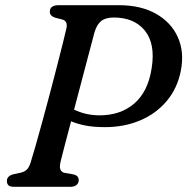

<svg xmlns="http://www.w3.org/2000/svg" viewBox="-20 -720 722 740"><path d="M677 -447.5Q663.5 -379 622.2 -330.2Q581 -281.5 519.8 -255.8Q458.5 -230 385 -230Q342 -230 311.2 -235.8Q280.5 -241.5 254 -252.5Q240 -201 229.5 -159.8Q219 -118.5 214 -99Q208.5 -77 212.8 -66.8Q217 -56.5 228 -54L262 -48Q283.5 -43.5 283.5 -26Q283.5 -14.5 275 -7.2Q266.5 0 251.5 0H34Q18.5 0 12.5 -6Q6.5 -12 6.5 -22.5Q6.5 -42.5 34 -49L55.5 -53.5Q73.5 -57 82.8 -65.8Q92 -74.5 98 -93.5Q104.5 -113.5 116.2 -154.8Q128 -196 142.5 -249Q157 -302 172 -358.5Q187 -415 200.2 -466.8Q213.5 -518.5 223.2 -557.5Q233 -596.5 236.5 -613Q241 -639.5 219.5 -645L192 -652Q172 -659 172 -674.5Q172 -700 206 -700H438Q523 -700 581.5 -666.8Q640 -633.5 665.5 -576.5Q691 -519.5 677 -447.5ZM344 -595Q342.5 -589 335 -560.8Q327.5 -532.5 316.2 -489.8Q305 -447 291.8 -397Q278.5 -347 265.5 -297.5Q311 -275.5 364 -275.5Q444.5 -275.5 497.5 -321Q550.5 -366.5 564.5 -457Q579.5 -551 538.5 -601.8Q497.5 -652.5 418.5 -652.5Q387 -652.5 370 -639Q353 -625.5 344 -595Z"/></svg>

Font: Fraunces 9pt Soft
Style: Italic
Weight: 400
Italic angle: -16°
Version: Version 1.000;[0bf87f6ff]